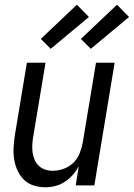

<svg xmlns="http://www.w3.org/2000/svg" viewBox="-20 -786 567 814"><path d="M172 8Q146 8 121.5 0Q97 -8 80 -25.5Q63 -43 53 -66Q43 -89 39.5 -114.5Q36 -140 38 -166.5Q40 -193 44 -219L94 -520H173L121 -208Q118 -191 117 -174Q116 -157 118 -140.5Q120 -124 126.5 -109Q133 -94 144.5 -83Q156 -72 171.5 -67Q187 -62 204 -62Q227 -62 250.5 -70.5Q274 -79 291.5 -96.5Q309 -114 318 -137Q327 -160 331 -183L387 -520H466L380 0H301L314 -82Q304 -62 289 -45Q274 -28 255 -15.5Q236 -3 214.5 2.5Q193 8 172 8ZM365 -579 323 -621 476 -766 527 -714ZM195 -579 153 -621 306 -766 357 -714Z"/></svg>

Font: Iosevka Term Curly Oblique
Style: Regular
Weight: 400
Italic angle: -9°
Designer: Belleve Invis
Foundry: Belleve Invis
Version: Version 32.3.0